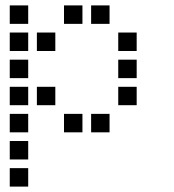

<svg xmlns="http://www.w3.org/2000/svg" viewBox="-20 -504 640 708"><path d="M17 -484Q16 -484 16 -484Q16 -484 16 -483V-417Q16 -416 16 -416Q16 -416 17 -416H83Q84 -416 84 -416Q84 -416 84 -417V-483Q84 -484 84 -484Q84 -484 83 -484ZM217 -484Q216 -484 216 -484Q216 -484 216 -483V-417Q216 -416 216 -416Q216 -416 217 -416H283Q284 -416 284 -416Q284 -416 284 -417V-483Q284 -484 284 -484Q284 -484 283 -484ZM317 -484Q316 -484 316 -484Q316 -484 316 -483V-417Q316 -416 316 -416Q316 -416 317 -416H383Q384 -416 384 -416Q384 -416 384 -417V-483Q384 -484 384 -484Q384 -484 383 -484ZM17 -384Q16 -384 16 -384Q16 -384 16 -383V-317Q16 -316 16 -316Q16 -316 17 -316H83Q84 -316 84 -316Q84 -316 84 -317V-383Q84 -384 84 -384Q84 -384 83 -384ZM117 -384Q116 -384 116 -384Q116 -384 116 -383V-317Q116 -316 116 -316Q116 -316 117 -316H183Q184 -316 184 -316Q184 -316 184 -317V-383Q184 -384 184 -384Q184 -384 183 -384ZM417 -384Q416 -384 416 -384Q416 -384 416 -383V-317Q416 -316 416 -316Q416 -316 417 -316H483Q484 -316 484 -316Q484 -316 484 -317V-383Q484 -384 484 -384Q484 -384 483 -384ZM17 -284Q16 -284 16 -284Q16 -284 16 -283V-217Q16 -216 16 -216Q16 -216 17 -216H83Q84 -216 84 -216Q84 -216 84 -217V-283Q84 -284 84 -284Q84 -284 83 -284ZM417 -284Q416 -284 416 -284Q416 -284 416 -283V-217Q416 -216 416 -216Q416 -216 417 -216H483Q484 -216 484 -216Q484 -216 484 -217V-283Q484 -284 484 -284Q484 -284 483 -284ZM17 -184Q16 -184 16 -184Q16 -184 16 -183V-117Q16 -116 16 -116Q16 -116 17 -116H83Q84 -116 84 -116Q84 -116 84 -117V-183Q84 -184 84 -184Q84 -184 83 -184ZM117 -184Q116 -184 116 -184Q116 -184 116 -183V-117Q116 -116 116 -116Q116 -116 117 -116H183Q184 -116 184 -116Q184 -116 184 -117V-183Q184 -184 184 -184Q184 -184 183 -184ZM417 -184Q416 -184 416 -184Q416 -184 416 -183V-117Q416 -116 416 -116Q416 -116 417 -116H483Q484 -116 484 -116Q484 -116 484 -117V-183Q484 -184 484 -184Q484 -184 483 -184ZM17 -84Q16 -84 16 -84Q16 -84 16 -83V-17Q16 -16 16 -16Q16 -16 17 -16H83Q84 -16 84 -16Q84 -16 84 -17V-83Q84 -84 84 -84Q84 -84 83 -84ZM217 -84Q216 -84 216 -84Q216 -84 216 -83V-17Q216 -16 216 -16Q216 -16 217 -16H283Q284 -16 284 -16Q284 -16 284 -17V-83Q284 -84 284 -84Q284 -84 283 -84ZM317 -84Q316 -84 316 -84Q316 -84 316 -83V-17Q316 -16 316 -16Q316 -16 317 -16H383Q384 -16 384 -16Q384 -16 384 -17V-83Q384 -84 384 -84Q384 -84 383 -84ZM17 16Q16 16 16 16Q16 16 16 17V83Q16 84 16 84Q16 84 17 84H83Q84 84 84 84Q84 84 84 83V17Q84 16 84 16Q84 16 83 16ZM17 116Q16 116 16 116Q16 116 16 117V183Q16 184 16 184Q16 184 17 184H83Q84 184 84 184Q84 184 84 183V117Q84 116 84 116Q84 116 83 116Z"/></svg>

Font: Doto Black SemiBold
Style: Regular
Weight: 600
Monospace: yes
Version: Version 1.000